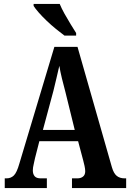

<svg xmlns="http://www.w3.org/2000/svg" viewBox="-20 -951 658 971"><path d="M4 0V-49H13Q35 -49 50 -63.5Q65 -78 78 -124L255 -714H372L546 -105Q555 -74 570.5 -61.5Q586 -49 610 -49H618V0H344V-49H371Q389 -49 400 -58Q411 -67 411 -85Q411 -96 407.5 -112Q404 -128 401 -139L375 -237H179L157 -151Q155 -139 150.5 -121Q146 -103 146 -89Q146 -71 155 -60Q164 -49 186 -49H217V0ZM197 -294H358L311 -485Q301 -522 293 -555Q285 -588 280 -618Q273 -588 265.5 -555.5Q258 -523 250 -491ZM306 -771Q287 -785 263 -804.5Q239 -824 216 -846Q193 -868 175.5 -888Q158 -908 150 -921V-931H282Q291 -909 306 -882Q321 -855 337 -829Q353 -803 365 -784V-771Z"/></svg>

Font: Noto Serif Tamil ExtraCondensed
Style: Bold
Weight: 700
Width: 2
Designer: Indian Type Foundry, Tom Grace, and the Monotype Design Team
Foundry: Monotype Imaging Inc.
Version: Version 2.004; ttfautohint (v1.8.4.7-5d5b)